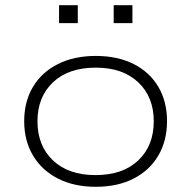

<svg xmlns="http://www.w3.org/2000/svg" viewBox="-20 -710 735 738"><path d="M348 8Q265 8 203 -23.5Q141 -55 107 -112Q73 -169 73 -244Q73 -320 107 -376.5Q141 -433 203 -464Q265 -495 348 -495Q432 -495 493.5 -464Q555 -433 588.5 -376.5Q622 -320 622 -244Q622 -169 588.5 -112Q555 -55 493.5 -23.5Q432 8 348 8ZM347 -37Q452 -37 511.5 -93.5Q571 -150 571 -244Q571 -337 511.5 -393.5Q452 -450 348 -450Q243 -450 183.5 -393.5Q124 -337 124 -244Q124 -150 183.5 -93.5Q243 -37 347 -37ZM417 -621V-690H489V-621ZM207 -621V-690H279V-621Z"/></svg>

Font: Nunito Sans 10pt Expanded ExtraLight
Style: Regular
Weight: 250
Width: 7
Designer: Vernon Adams
Foundry: Vernon Adams
Version: Version 3.101;gftools[0.9.27]